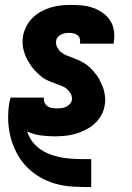

<svg xmlns="http://www.w3.org/2000/svg" viewBox="-20 -548 540 783"><path d="M351 215Q314 215 277.5 213Q241 211 207 201.5Q173 192 143 174.5Q113 157 89.5 133Q66 109 49.5 78.5Q33 48 24 14.5Q15 -19 13.5 -55.5Q12 -92 18 -129Q19 -134 20.5 -139.5Q22 -145 23 -150H160L159 -148Q158 -138 162 -129Q166 -120 174 -114.5Q182 -109 192 -107.5Q202 -106 212 -106Q221 -106 230.5 -107Q240 -108 248.5 -112Q257 -116 264 -123Q271 -130 273 -139Q275 -153 269 -164.5Q263 -176 253.5 -184.5Q244 -193 232 -197.5Q220 -202 208 -206.5Q196 -211 183.5 -216Q171 -221 160.5 -227.5Q150 -234 140.5 -242.5Q131 -251 122.5 -260Q114 -269 107 -279.5Q100 -290 93.5 -301Q87 -312 82.5 -324Q78 -336 75 -348.5Q72 -361 72 -374.5Q72 -388 74 -402Q78 -422 88 -441.5Q98 -461 113.5 -476Q129 -491 148.5 -501.5Q168 -512 188.5 -518Q209 -524 229.5 -526Q250 -528 271 -528Q294 -528 317 -525.5Q340 -523 361 -515.5Q382 -508 400 -495Q418 -482 429.5 -464Q441 -446 444.5 -423.5Q448 -401 444 -378L443 -370H306V-372Q308 -382 305.5 -390.5Q303 -399 296 -404.5Q289 -410 279.5 -412Q270 -414 261 -414Q253 -414 245 -412.5Q237 -411 229.5 -407.5Q222 -404 216 -397Q210 -390 209 -382Q207 -368 213 -356Q219 -344 228 -336Q237 -328 249 -323Q261 -318 273.5 -313.5Q286 -309 297.5 -304Q309 -299 320 -292.5Q331 -286 340.5 -278Q350 -270 358.5 -260.5Q367 -251 374.5 -241Q382 -231 387.5 -219.5Q393 -208 398 -196.5Q403 -185 405.5 -172Q408 -159 409 -145.5Q410 -132 407 -119Q404 -98 393 -78Q382 -58 365 -43Q348 -28 328 -18Q308 -8 287 -2Q266 4 244.5 6Q223 8 202 8Q173 8 144.5 4Q116 0 91 -12Q98 12 113.5 31.5Q129 51 149.5 64Q170 77 194.5 85Q219 93 244.5 96.5Q270 100 296.5 100.5Q323 101 350 101H352V215Z"/></svg>

Font: Iosevka Heavy
Style: Italic
Weight: 900
Italic angle: -9°
Monospace: yes
Designer: Belleve Invis
Foundry: Belleve Invis
Version: Version 32.5.0; ttfautohint (v1.8.4)